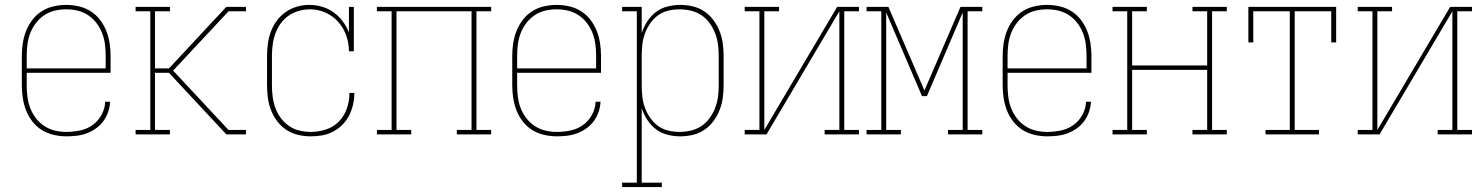

<svg xmlns="http://www.w3.org/2000/svg" viewBox="-20 -548 6040 783"><path d="M251 8Q225 8 199 2Q173 -4 151 -17.5Q129 -31 112.5 -52Q96 -73 86.5 -97.5Q77 -122 73 -148Q69 -174 69 -200V-320Q69 -346 73 -372Q77 -398 86.5 -422Q96 -446 112 -467Q128 -488 150 -502Q172 -516 198 -522Q224 -528 250 -528Q276 -528 302 -522Q328 -516 350 -502Q372 -488 388 -467Q404 -446 413.5 -422Q423 -398 427 -372Q431 -346 431 -320V-251H89V-200Q89 -176 92 -152.5Q95 -129 103.5 -107Q112 -85 126.5 -66Q141 -47 161 -34Q181 -21 204 -15.5Q227 -10 251 -10Q279 -10 307 -16Q335 -22 357.5 -38Q380 -54 394 -79.5Q408 -105 409 -133H429Q428 -112 421 -91.5Q414 -71 401.5 -54Q389 -37 371.5 -24.5Q354 -12 334 -4.5Q314 3 293 5.5Q272 8 251 8ZM89 -269H411V-320Q411 -344 408 -367.5Q405 -391 396.5 -413Q388 -435 373.5 -454Q359 -473 339.5 -486Q320 -499 297 -504.5Q274 -510 250 -510Q226 -510 203 -504.5Q180 -499 160.5 -486Q141 -473 126.5 -454Q112 -435 103.5 -413Q95 -391 92 -367.5Q89 -344 89 -320Z M533 0V-18H593V-502H533V-520H673V-502H612V-269H669L903 -520H983V-502H912L686 -260L912 -18H983V0H903L669 -251H612V-18H673V0Z M1247 8Q1221 8 1195.5 2Q1170 -4 1148.5 -18Q1127 -32 1111 -53Q1095 -74 1085.5 -98Q1076 -122 1072.5 -148Q1069 -174 1069 -200V-320Q1069 -345 1072.5 -370.5Q1076 -396 1085 -420Q1094 -444 1109.5 -464.5Q1125 -485 1146 -499.5Q1167 -514 1191.5 -521Q1216 -528 1242 -528Q1268 -528 1293.5 -520.5Q1319 -513 1340 -498Q1361 -483 1377 -462Q1393 -441 1403 -416V-520H1423V-339H1403Q1403 -372 1392 -403Q1381 -434 1359.5 -458.5Q1338 -483 1307.5 -496.5Q1277 -510 1245 -510Q1221 -510 1198.5 -503.5Q1176 -497 1157 -484Q1138 -471 1124.5 -452Q1111 -433 1103 -411Q1095 -389 1092 -366Q1089 -343 1089 -320V-200Q1089 -177 1092 -153.5Q1095 -130 1103 -108Q1111 -86 1125 -67Q1139 -48 1158.5 -34.5Q1178 -21 1201 -15.5Q1224 -10 1247 -10Q1279 -10 1309.5 -20Q1340 -30 1362 -52.5Q1384 -75 1394.5 -105.5Q1405 -136 1405 -167V-169H1425V-167Q1425 -144 1419.5 -120.5Q1414 -97 1403.5 -76.5Q1393 -56 1376 -39Q1359 -22 1338 -11Q1317 0 1294 4Q1271 8 1247 8Z M1517 0V-18H1577V-502H1517V-520H1983V-502H1923V-18H1983V0H1843V-18H1903V-502H1597V-18H1657V0Z M2251 8Q2225 8 2199 2Q2173 -4 2151 -17.5Q2129 -31 2112.5 -52Q2096 -73 2086.5 -97.5Q2077 -122 2073 -148Q2069 -174 2069 -200V-320Q2069 -346 2073 -372Q2077 -398 2086.5 -422Q2096 -446 2112 -467Q2128 -488 2150 -502Q2172 -516 2198 -522Q2224 -528 2250 -528Q2276 -528 2302 -522Q2328 -516 2350 -502Q2372 -488 2388 -467Q2404 -446 2413.5 -422Q2423 -398 2427 -372Q2431 -346 2431 -320V-251H2089V-200Q2089 -176 2092 -152.5Q2095 -129 2103.5 -107Q2112 -85 2126.5 -66Q2141 -47 2161 -34Q2181 -21 2204 -15.5Q2227 -10 2251 -10Q2279 -10 2307 -16Q2335 -22 2357.5 -38Q2380 -54 2394 -79.5Q2408 -105 2409 -133H2429Q2428 -112 2421 -91.5Q2414 -71 2401.5 -54Q2389 -37 2371.5 -24.5Q2354 -12 2334 -4.5Q2314 3 2293 5.5Q2272 8 2251 8ZM2089 -269H2411V-320Q2411 -344 2408 -367.5Q2405 -391 2396.5 -413Q2388 -435 2373.5 -454Q2359 -473 2339.5 -486Q2320 -499 2297 -504.5Q2274 -510 2250 -510Q2226 -510 2203 -504.5Q2180 -499 2160.5 -486Q2141 -473 2126.5 -454Q2112 -435 2103.5 -413Q2095 -391 2092 -367.5Q2089 -344 2089 -320Z M2517 215V197H2577V-502H2517V-520H2597V-413Q2605 -438 2619.5 -460.5Q2634 -483 2655 -499Q2676 -515 2702 -521.5Q2728 -528 2754 -528Q2780 -528 2805.5 -522Q2831 -516 2852.5 -501.5Q2874 -487 2889.5 -466Q2905 -445 2914.5 -421Q2924 -397 2927.5 -371.5Q2931 -346 2931 -320V-200Q2931 -174 2927.5 -148.5Q2924 -123 2914.5 -99Q2905 -75 2889.5 -54Q2874 -33 2852.5 -18.5Q2831 -4 2805.5 2Q2780 8 2754 8Q2728 8 2702 1.5Q2676 -5 2655 -21Q2634 -37 2619.5 -59.5Q2605 -82 2597 -107V197H2679V215ZM2751 -10Q2774 -10 2797.5 -15.5Q2821 -21 2840.5 -34Q2860 -47 2874 -66.5Q2888 -86 2896.5 -108Q2905 -130 2908 -153Q2911 -176 2911 -200V-320Q2911 -344 2908 -367Q2905 -390 2896.5 -412Q2888 -434 2874 -453.5Q2860 -473 2840.5 -486Q2821 -499 2797.5 -504.5Q2774 -510 2751 -510Q2728 -510 2705 -504.5Q2682 -499 2663.5 -485.5Q2645 -472 2631.5 -452.5Q2618 -433 2610 -411Q2602 -389 2599.5 -366Q2597 -343 2597 -320V-200Q2597 -177 2599.5 -154Q2602 -131 2610 -109Q2618 -87 2631.5 -67.5Q2645 -48 2663.5 -34.5Q2682 -21 2705 -15.5Q2728 -10 2751 -10Z M3017 0V-18H3077V-502H3017V-520H3157V-502H3097V-18L3394 -520H3483V-502H3423V-18H3483V0H3343V-18H3403V-502L3106 0Z M3514 0V-18H3574V-502H3514V-520H3603L3750 -179L3897 -520H3986V-502H3926V-18H3986V0H3846V-18H3906V-497L3760 -156H3740L3594 -497V-18H3654V0Z M4251 8Q4225 8 4199 2Q4173 -4 4151 -17.5Q4129 -31 4112.5 -52Q4096 -73 4086.5 -97.5Q4077 -122 4073 -148Q4069 -174 4069 -200V-320Q4069 -346 4073 -372Q4077 -398 4086.5 -422Q4096 -446 4112 -467Q4128 -488 4150 -502Q4172 -516 4198 -522Q4224 -528 4250 -528Q4276 -528 4302 -522Q4328 -516 4350 -502Q4372 -488 4388 -467Q4404 -446 4413.5 -422Q4423 -398 4427 -372Q4431 -346 4431 -320V-251H4089V-200Q4089 -176 4092 -152.5Q4095 -129 4103.5 -107Q4112 -85 4126.5 -66Q4141 -47 4161 -34Q4181 -21 4204 -15.5Q4227 -10 4251 -10Q4279 -10 4307 -16Q4335 -22 4357.5 -38Q4380 -54 4394 -79.5Q4408 -105 4409 -133H4429Q4428 -112 4421 -91.5Q4414 -71 4401.5 -54Q4389 -37 4371.5 -24.5Q4354 -12 4334 -4.5Q4314 3 4293 5.5Q4272 8 4251 8ZM4089 -269H4411V-320Q4411 -344 4408 -367.5Q4405 -391 4396.5 -413Q4388 -435 4373.5 -454Q4359 -473 4339.5 -486Q4320 -499 4297 -504.5Q4274 -510 4250 -510Q4226 -510 4203 -504.5Q4180 -499 4160.5 -486Q4141 -473 4126.5 -454Q4112 -435 4103.5 -413Q4095 -391 4092 -367.5Q4089 -344 4089 -320Z M4517 0V-18H4577V-502H4517V-520H4657V-502H4597V-281H4903V-502H4843V-520H4983V-502H4923V-18H4983V0H4843V-18H4903V-263H4597V-18H4657V0Z M5141 0V-18H5240V-502H5091V-375H5071V-520H5429V-375H5409V-502H5260V-18H5359V0Z M5517 0V-18H5577V-502H5517V-520H5657V-502H5597V-18L5894 -520H5983V-502H5923V-18H5983V0H5843V-18H5903V-502L5606 0Z"/></svg>

Font: Iosevka Curly Slab Thin
Style: Regular
Weight: 100
Monospace: yes
Designer: Belleve Invis
Foundry: Belleve Invis
Version: Version 22.1.2; ttfautohint (v1.8.4)